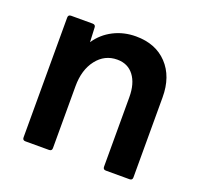

<svg xmlns="http://www.w3.org/2000/svg" viewBox="-105 -698 854 816"><g transform="rotate(20 321.5 -290.0)"><path d="M88 0Q75 0 75 -13V-555Q75 -568 88 -568H185Q199 -568 199 -555L202 -490Q231 -533 277 -556.5Q323 -580 378 -580Q467 -580 519.5 -524.5Q572 -469 572 -375V-13Q572 0 559 0H452Q439 0 439 -13V-327Q439 -389 412 -424.5Q385 -460 337 -460Q280 -460 244 -413.5Q208 -367 208 -293V-13Q208 0 195 0Z"/></g></svg>

Font: LINE Seed Sans TH
Style: Bold
Weight: 700
Designer: Dalton Maag Ltd | Thai characters by Cadson Demak Co.,Ltd.
Foundry: Dalton Maag Ltd
Version: Version 1.002